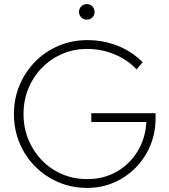

<svg xmlns="http://www.w3.org/2000/svg" viewBox="-20 -907 826 938"><path d="M406 11Q330 11 265 -17Q200 -45 151 -94.5Q102 -144 75 -209.5Q48 -275 48 -350Q48 -425 75.5 -490.5Q103 -556 151.5 -605.5Q200 -655 265.5 -683Q331 -711 407 -711Q485 -711 554.5 -683.5Q624 -656 677 -603L647 -568Q604 -615 539.5 -641.5Q475 -668 407 -668Q340 -668 283.5 -643.5Q227 -619 184.5 -575.5Q142 -532 118.5 -474.5Q95 -417 95 -350Q95 -283 118.5 -225.5Q142 -168 184 -124.5Q226 -81 282.5 -56.5Q339 -32 406 -32Q487 -32 550.5 -68.5Q614 -105 652.5 -168.5Q691 -232 695 -311H426V-354H740V-329Q740 -258 714.5 -196.5Q689 -135 643.5 -88.5Q598 -42 537.5 -15.5Q477 11 406 11ZM404 -811Q388 -811 377 -822Q366 -833 366 -849Q366 -865 377 -876Q388 -887 404 -887Q421 -887 431.5 -876Q442 -865 442 -849Q442 -833 431.5 -822Q421 -811 404 -811Z"/></svg>

Font: Red Hat Display
Style: Regular
Weight: 300
Designer: Pentagram, MCKL
Foundry: Pentagram, MCKL
Version: Version 1.023